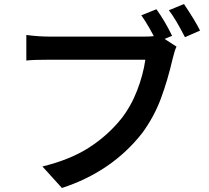

<svg xmlns="http://www.w3.org/2000/svg" viewBox="-20 -885 1040 955"><path d="M836 -707 760 -675Q724 -750 683 -809L758 -839Q800 -781 836 -707ZM975 -733 900 -700Q854 -790 820 -834L895 -865Q951 -782 975 -733ZM838 -590Q814 -486 780.5 -395.5Q747 -305 688 -224Q537 -31 288 50L191 -57Q327 -90 420.5 -149.5Q514 -209 582 -293Q631 -355 661.5 -433.5Q692 -512 703 -588H653H569H468H367H280H225Q147 -588 111 -584V-711Q172 -703 225 -703H424H512H594H660H699Q746 -703 770 -710L858 -653Q849 -636 838 -590Z"/></svg>

Font: Merged Yaku Han JP SemiBold
Style: Regular
Weight: 600
Designer: Ryoko NISHIZUKA 西塚涼子 (kana, bopomofo & ideographs); Paul D. Hunt (Latin, Greek & Cyrillic); Sandoll Communications 산돌커뮤니
Foundry: Adobe
Version: Version 2.004